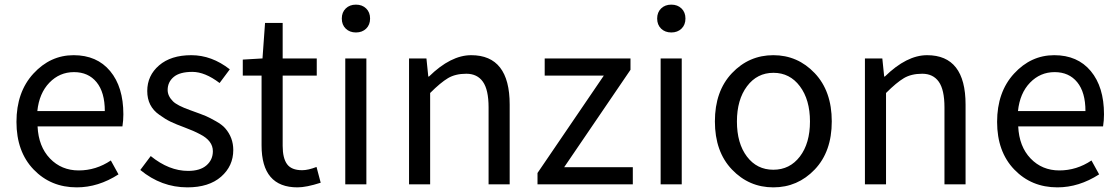

<svg xmlns="http://www.w3.org/2000/svg" viewBox="-20 -795 4823 828"><path d="M311 13Q199 13 125 -64Q51 -141 51 -269.5Q51 -398 124 -477.5Q197 -557 297.5 -557Q398 -557 455 -488.5Q512 -420 512 -302Q512 -276 508 -250H142Q146 -163 195.5 -111.5Q245 -60 319.5 -60Q394 -60 458 -103L491 -43Q404 13 311 13ZM141 -316H432Q432 -397 396.5 -440.5Q361 -484 299 -484Q237 -484 193 -438.5Q149 -393 141 -316Z M788 13Q676 13 585 -62L630 -122Q709 -58 791 -58Q843 -58 870.5 -82Q898 -106 898 -143Q898 -188 843 -216Q815 -231 777 -245Q739 -259 716 -270Q693 -281 667 -300Q615 -336 615 -402.5Q615 -469 666 -513Q717 -557 805 -557Q893 -557 971 -496L927 -437Q864 -485 809.5 -485Q755 -485 729 -463Q703 -441 703 -407Q703 -381 726 -358Q744 -340 798.5 -320.5Q853 -301 869 -294Q885 -287 911.5 -272Q938 -257 951 -242Q986 -202 986 -148Q986 -79 933.5 -33Q881 13 788 13Z M1263 13Q1108 13 1108 -168V-469H1027V-538L1112 -543L1123 -696H1199V-543H1346V-469H1199V-166Q1199 -113 1218 -87Q1237 -61 1283 -61Q1309 -61 1345 -75L1363 -7Q1301 13 1263 13Z M1469 0V-543H1560V0ZM1559 -671.5Q1542 -655 1515 -655Q1488 -655 1471 -671.5Q1454 -688 1454 -715Q1454 -742 1471 -758.5Q1488 -775 1515 -775Q1542 -775 1559 -758.5Q1576 -742 1576 -715Q1576 -688 1559 -671.5Z M1744 0V-543H1819L1827 -465H1830Q1924 -557 2012 -557Q2178 -557 2178 -344V0H2087V-332Q2087 -408 2062.5 -442.5Q2038 -477 1991 -477Q1944 -477 1912 -458Q1880 -439 1835 -394V0Z M2298 0V-49L2584 -469H2329V-543H2699V-494L2413 -74H2709V0Z M2829 0V-543H2920V0ZM2919 -671.5Q2902 -655 2875 -655Q2848 -655 2831 -671.5Q2814 -688 2814 -715Q2814 -742 2831 -758.5Q2848 -775 2875 -775Q2902 -775 2919 -758.5Q2936 -742 2936 -715Q2936 -688 2919 -671.5Z M3493.5 -64Q3420 13 3315 13Q3210 13 3136.5 -64Q3063 -141 3063 -271.5Q3063 -402 3136.5 -479.5Q3210 -557 3315 -557Q3420 -557 3493.5 -479.5Q3567 -402 3567 -271.5Q3567 -141 3493.5 -64ZM3201 -120Q3244 -63 3315 -63Q3386 -63 3429.5 -120Q3473 -177 3473 -271Q3473 -365 3429.5 -423Q3386 -481 3315.5 -481Q3245 -481 3201.5 -423Q3158 -365 3158 -271Q3158 -177 3201 -120Z M3710 0V-543H3785L3793 -465H3796Q3890 -557 3978 -557Q4144 -557 4144 -344V0H4053V-332Q4053 -408 4028.5 -442.5Q4004 -477 3957 -477Q3910 -477 3878 -458Q3846 -439 3801 -394V0Z M4540 13Q4428 13 4354 -64Q4280 -141 4280 -269.5Q4280 -398 4353 -477.5Q4426 -557 4526.5 -557Q4627 -557 4684 -488.5Q4741 -420 4741 -302Q4741 -276 4737 -250H4371Q4375 -163 4424.5 -111.5Q4474 -60 4548.5 -60Q4623 -60 4687 -103L4720 -43Q4633 13 4540 13ZM4370 -316H4661Q4661 -397 4625.5 -440.5Q4590 -484 4528 -484Q4466 -484 4422 -438.5Q4378 -393 4370 -316Z"/></svg>

Font: Swei Fan Sans CJK TC
Style: Regular
Weight: 400
Version: Version 2.130